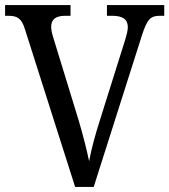

<svg xmlns="http://www.w3.org/2000/svg" viewBox="-20 -734 665 754"><path d="M78 -619 275 0H348L537 -594C558 -659 571 -672 608 -672H625V-714H400V-672H421C462 -672 482 -658 482 -627C482 -614 477 -597 472 -579L372 -261C352 -198 339 -149 330 -101C320 -148 307 -200 289 -261L189 -587C184 -603 181 -616 181 -629C181 -658 199 -672 236 -672H257V-714H0V-672H13C49 -672 65 -661 78 -619Z"/></svg>

Font: Noto Serif Ethiopic SemiCondensed
Style: Regular
Weight: 400
Width: 4
Designer: Monotype Design Team
Foundry: Monotype Imaging Inc.
Version: Version 2.102